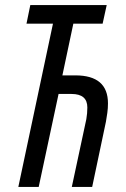

<svg xmlns="http://www.w3.org/2000/svg" viewBox="-20 -734 495 754"><path d="M132 0 210 -365H261Q323 -365 323 -312Q323 -289 319 -266L262 0H342L396 -256Q399 -273 401.5 -291Q404 -309 404 -328Q404 -438 276 -438H225L268 -641H383L399 -714H99L84 -641H188L52 0Z"/></svg>

Font: Noto Sans Display Condensed
Style: Italic
Weight: 400
Width: 3
Designer: Monotype Design team
Foundry: Monotype Imaging Inc.
Version: 1.000